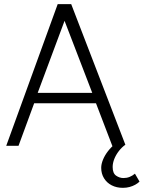

<svg xmlns="http://www.w3.org/2000/svg" viewBox="-20 -700 690 922"><path d="M533 -9Q514 6 498.5 26Q483 46 474.5 67Q466 88 466 106Q466 134 479.5 156Q493 178 516.5 190Q540 202 570 202Q587 202 602 198Q617 194 629.5 187Q642 180 650 172L628 134Q616 144 602.5 149.5Q589 155 573 155Q554 155 537.5 143.5Q521 132 521 102Q521 83 529 63Q537 43 551 25Q565 7 582 -5ZM423 -254H161L290 -600ZM257 -680 10 0H69L144 -204H441L521 5L582 -5L322 -680Z"/></svg>

Font: Catamaran Light
Style: Regular
Weight: 300
Designer: Pria Ravichandran
Version: Version 2.000